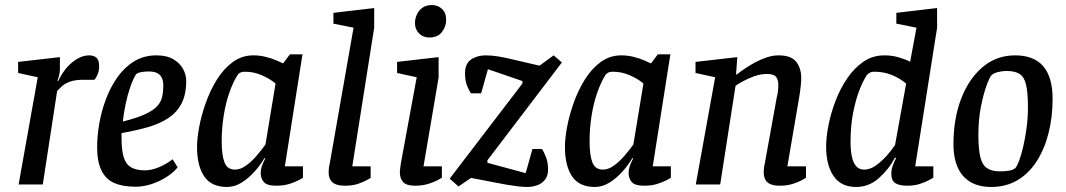

<svg xmlns="http://www.w3.org/2000/svg" viewBox="-20 -733 4238 763"><path d="M54 0 130 -426 52 -443V-487L218 -506V-457Q218 -447 215 -434Q212 -421 208 -412H212Q221 -433 239 -456.5Q257 -480 282.5 -496.5Q308 -513 334 -513Q353 -513 363.5 -503.5Q374 -494 374 -469Q374 -452 368 -437.5Q362 -423 355 -416H312Q280 -416 259.5 -409Q239 -402 227 -391Q215 -380 207 -371L150 0Z M519 9Q467 9 433.5 -6Q400 -21 383 -56Q366 -91 366 -148Q366 -192 374.5 -241.5Q383 -291 401 -339Q419 -387 447 -426.5Q475 -466 513.5 -489.5Q552 -513 602 -513Q643 -513 669 -497.5Q695 -482 707.5 -459Q720 -436 720 -413Q720 -357 701 -321Q682 -285 647 -262.5Q612 -240 565.5 -227Q519 -214 463 -204V-184Q463 -135 472 -107Q481 -79 502 -67.5Q523 -56 556 -56Q581 -56 610.5 -68Q640 -80 666 -100L686 -68Q668 -46 640 -28.5Q612 -11 580.5 -1Q549 9 519 9ZM468 -250Q524 -264 556.5 -279Q589 -294 604.5 -311Q620 -328 624.5 -348.5Q629 -369 629 -393Q629 -408 624.5 -420.5Q620 -433 607.5 -441Q595 -449 571 -449Q553 -449 539 -446Q525 -443 520 -437Q508 -417 497.5 -386.5Q487 -356 479.5 -320.5Q472 -285 468 -250Z M882 10Q820 10 791.5 -32Q763 -74 763 -150Q763 -182 771.5 -228Q780 -274 797.5 -323.5Q815 -373 841.5 -416Q868 -459 904.5 -486Q941 -513 987 -513Q1012 -513 1036 -507Q1060 -501 1078.5 -493Q1097 -485 1105 -481L1132 -517H1182L1112 -72H1184V-27Q1182 -25 1167 -17Q1152 -9 1129.5 -2Q1107 5 1078 5Q1041 5 1028.5 -9.5Q1016 -24 1016 -46Q1016 -59 1020.5 -72.5Q1025 -86 1034 -103L1031 -105Q1015 -77 991 -50.5Q967 -24 939.5 -7Q912 10 882 10ZM914 -59Q936 -59 958.5 -75.5Q981 -92 1001 -115.5Q1021 -139 1035 -159L1075 -401Q1053 -420 1020.5 -434Q988 -448 954 -448Q942 -448 936 -445Q930 -442 926 -438Q907 -409 892 -366.5Q877 -324 869 -274Q861 -224 861 -171Q861 -117 872 -88Q883 -59 914 -59Z M1352 5Q1328 5 1313.5 -1Q1299 -7 1292.5 -19.5Q1286 -32 1286 -48Q1286 -57 1287 -66Q1288 -75 1290 -81L1385 -623L1305 -639V-682L1467 -701V-623L1380 -72H1453V-26Q1451 -25 1437 -17Q1423 -9 1401.5 -2Q1380 5 1352 5Z M1629 5Q1596 5 1582.5 -9Q1569 -23 1569 -49Q1569 -55 1570.5 -65.5Q1572 -76 1573 -84L1636 -426L1558 -443V-487L1723 -506V-425L1663 -72H1736V-27Q1734 -25 1719 -17Q1704 -9 1681 -2Q1658 5 1629 5ZM1686 -584Q1661 -584 1645 -600.5Q1629 -617 1629 -641Q1629 -658 1636.5 -675Q1644 -692 1659 -702.5Q1674 -713 1696 -713Q1720 -713 1736.5 -697.5Q1753 -682 1753 -654Q1753 -628 1736.5 -606Q1720 -584 1686 -584Z M2075 10Q2060 10 2038.5 7.5Q2017 5 1996 1.5Q1975 -2 1956 -6L1852 -26L1802 8L1767 -23L2056 -401V-411L1919 -458L1892 -362H1852Q1846 -369 1837 -390Q1828 -411 1828 -442Q1828 -480 1852 -496.5Q1876 -513 1910 -513Q1934 -513 1961.5 -508.5Q1989 -504 2025 -495L2124 -472L2180 -513L2213 -485L1917 -96V-86L2069 -45L2096 -141H2134Q2140 -132 2149 -110.5Q2158 -89 2158 -59Q2158 -34 2145.5 -18.5Q2133 -3 2114 3.5Q2095 10 2075 10Z M2344 10Q2282 10 2253.5 -32Q2225 -74 2225 -150Q2225 -182 2233.5 -228Q2242 -274 2259.5 -323.5Q2277 -373 2303.5 -416Q2330 -459 2366.5 -486Q2403 -513 2449 -513Q2474 -513 2498 -507Q2522 -501 2540.5 -493Q2559 -485 2567 -481L2594 -517H2644L2574 -72H2646V-27Q2644 -25 2629 -17Q2614 -9 2591.5 -2Q2569 5 2540 5Q2503 5 2490.5 -9.5Q2478 -24 2478 -46Q2478 -59 2482.5 -72.5Q2487 -86 2496 -103L2493 -105Q2477 -77 2453 -50.5Q2429 -24 2401.5 -7Q2374 10 2344 10ZM2376 -59Q2398 -59 2420.5 -75.5Q2443 -92 2463 -115.5Q2483 -139 2497 -159L2537 -401Q2515 -420 2482.5 -434Q2450 -448 2416 -448Q2404 -448 2398 -445Q2392 -442 2388 -438Q2369 -409 2354 -366.5Q2339 -324 2331 -274Q2323 -224 2323 -171Q2323 -117 2334 -88Q2345 -59 2376 -59Z M3079 5Q3055 5 3041 -1.5Q3027 -8 3021 -20Q3015 -32 3015 -49Q3015 -57 3016 -66Q3017 -75 3019 -82L3067 -347Q3070 -357 3071.5 -370Q3073 -383 3073 -396Q3073 -416 3064 -427.5Q3055 -439 3028 -439Q3002 -439 2976 -429.5Q2950 -420 2930.5 -409Q2911 -398 2903 -392L2842 0H2745L2822 -426L2744 -443V-487L2910 -506L2905 -437H2908Q2920 -447 2939.5 -460Q2959 -473 2981 -485Q3003 -497 3027 -505Q3051 -513 3073 -513Q3125 -513 3144.5 -487Q3164 -461 3164 -424Q3164 -411 3162.5 -395.5Q3161 -380 3159 -366Q3157 -352 3155 -341L3109 -72H3183V-27Q3181 -25 3166.5 -17Q3152 -9 3129.5 -2Q3107 5 3079 5Z M3382 10Q3322 10 3292.5 -33.5Q3263 -77 3263 -150Q3263 -188 3272.5 -236Q3282 -284 3300.5 -332.5Q3319 -381 3347 -422Q3375 -463 3411.5 -488Q3448 -513 3494 -513Q3526 -513 3553.5 -504.5Q3581 -496 3597 -488L3622 -623L3542 -639V-682L3704 -701V-623L3617 -72H3689V-27Q3686 -25 3671.5 -17Q3657 -9 3635 -2Q3613 5 3586 5Q3553 5 3537.5 -5.5Q3522 -16 3522 -43Q3522 -57 3526.5 -71Q3531 -85 3541 -105L3537 -107Q3512 -60 3472.5 -25Q3433 10 3382 10ZM3414 -59Q3438 -59 3461 -75.5Q3484 -92 3504 -114.5Q3524 -137 3537 -157L3581 -401Q3556 -422 3524 -435Q3492 -448 3455 -448Q3443 -448 3435.5 -443.5Q3428 -439 3425 -435Q3409 -411 3394 -371.5Q3379 -332 3369.5 -280.5Q3360 -229 3360 -169Q3360 -137 3365 -112Q3370 -87 3382 -73Q3394 -59 3414 -59Z M3919 10Q3846 10 3807.5 -33.5Q3769 -77 3769 -160Q3769 -261 3799.5 -340.5Q3830 -420 3885 -466.5Q3940 -513 4014 -513Q4089 -513 4126 -469.5Q4163 -426 4163 -340Q4163 -268 4147 -204.5Q4131 -141 4100 -92.5Q4069 -44 4023.5 -17Q3978 10 3919 10ZM3955 -52Q3972 -52 3988.5 -54.5Q4005 -57 4015 -65Q4022 -73 4030.5 -96Q4039 -119 4046.5 -151.5Q4054 -184 4059.5 -224Q4065 -264 4065 -307Q4065 -365 4057.5 -396.5Q4050 -428 4031.5 -439.5Q4013 -451 3979 -451Q3963 -451 3945.5 -446.5Q3928 -442 3920 -434Q3913 -427 3900.5 -393Q3888 -359 3878 -308Q3868 -257 3868 -197Q3868 -142 3875.5 -110Q3883 -78 3902 -65Q3921 -52 3955 -52Z"/></svg>

Font: Faustina Light Medium
Style: Italic
Weight: 500
Italic angle: -8°
Version: Version 1.200